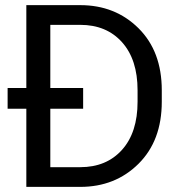

<svg xmlns="http://www.w3.org/2000/svg" viewBox="-20 -731 709 751"><path d="M83 0H293.9Q430.7 0 521.7 -90.3Q612.8 -180.7 612.8 -333V-377.9Q612.8 -530.3 521.7 -620.6Q430.7 -710.9 293.9 -710.9H83ZM176.8 -77.1V-633.8H293.9Q396.5 -633.8 457.3 -565.9Q518.1 -498 518.1 -377.9V-333Q518.1 -212.9 457.3 -145Q396.5 -77.1 293.9 -77.1ZM9.8 -305.7H305.2V-386.7H9.8Z"/></svg>

Font: Roboto Flex
Style: Regular
Weight: 400
Designer: Berlow after Robertson
Foundry: Google
Version: Version 3.200;gftools[0.9.32]